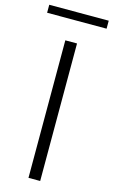

<svg xmlns="http://www.w3.org/2000/svg" viewBox="-161 -948 590 998"><g transform="rotate(15 134.0 -448.5)"><path d="M102 0V-740H165V0ZM-26.5 -854V-897H293.5V-854Z"/></g></svg>

Font: Encode Sans Expanded Expanded Light
Style: Regular
Weight: 300
Width: 7
Designer: Multiple Designers
Foundry: Impallari Type
Version: Version 3.000; ttfautohint (v1.8.3) -l 8 -r 50 -G 200 -x 14 